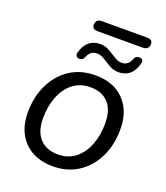

<svg xmlns="http://www.w3.org/2000/svg" viewBox="-141 -859 837 966"><g transform="rotate(20 278.0 -376.5)"><path d="M255 9Q157 9 100.5 -48.5Q44 -106 44 -205Q44 -287 76 -353Q108 -419 165.5 -457Q223 -495 301 -495Q399 -495 455 -437.5Q511 -380 511 -281Q511 -199 479.5 -133.5Q448 -68 390 -29.5Q332 9 255 9ZM258 -56Q313 -56 351.5 -87Q390 -118 409.5 -169.5Q429 -221 429 -284Q429 -356 394.5 -393Q360 -430 298 -430Q243 -430 204.5 -399.5Q166 -369 146 -317Q126 -265 126 -202Q126 -131 161 -93.5Q196 -56 258 -56ZM235 -707Q205 -707 205 -730Q205 -762 238 -762H479Q509 -762 509 -739Q509 -707 476 -707ZM194 -545Q183 -546 178 -554Q173 -562 177 -575Q200 -651 270 -651Q297 -651 319.5 -638Q342 -625 362 -612Q382 -599 401 -599Q438 -599 451 -637Q459 -657 479 -655Q490 -655 495 -647Q500 -639 495 -625Q473 -549 403 -549Q376 -549 353.5 -562Q331 -575 311 -588Q291 -601 271 -601Q235 -601 221 -564Q213 -544 194 -545Z"/></g></svg>

Font: Nunito
Style: Italic
Weight: 400
Italic angle: -9°
Designer: Vernon Adams
Foundry: Vernon Adams
Version: Version 3.601; ttfautohint (v1.8.2.53-6de2)